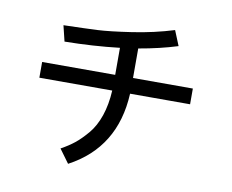

<svg xmlns="http://www.w3.org/2000/svg" viewBox="-81 -821 1162 963"><g transform="rotate(10 500.0 -340.0)"><path d="M106.4 -363.3V-443.4H478.5V-581.1Q344.7 -565.4 199.2 -563.5L179.7 -643.6Q293 -646.5 352.5 -649.4Q412.1 -652.3 523.4 -668.9Q634.8 -685.5 735.4 -716.8L766.6 -640.6Q676.8 -612.3 569.3 -593.8V-443.4H874V-363.3H568.4Q554.7 -85.9 323.2 37.1L272.5 -32.2Q311.5 -53.7 340.3 -76.7Q369.1 -99.6 401.9 -138.2Q434.6 -176.8 454.1 -233.9Q473.6 -291 477.5 -363.3Z"/></g></svg>

Font: Gothic A1 Medium
Style: Regular
Weight: 500
Designer: HanYang I&C Co.,Ltd.
Foundry: HanYang I&C Co.,Ltd.
Version: Version 2.50